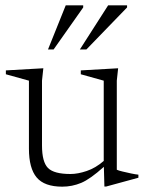

<svg xmlns="http://www.w3.org/2000/svg" viewBox="-20 -690 548 720"><path d="M137.5 -144.5Q137.5 -82.5 160 -60Q182.5 -37.5 244.5 -37.5Q272 -37.5 305.2 -48.8Q338.5 -60 369 -86.5V-387.5L283 -411.5V-426L423 -434L418 -387.5V-53.5Q424 -50.5 439.5 -46.8Q455 -43 471.8 -39.5Q488.5 -36 499 -35V-23.5L378 9.5H371.5L369.5 -64.5Q318.5 -18.5 284.5 -4.2Q250.5 10 213.5 10Q146.5 10 117.5 -24.5Q88.5 -59 88.5 -132.5V-387.5L2 -411.5V-426L142.5 -434L137.5 -387.5ZM279.5 -504.5 385.5 -670H456.5V-662L304 -504.5ZM160 -504.5 226.5 -670H292V-662L181 -504.5Z"/></svg>

Font: Newsreader Text Light
Style: Regular
Weight: 300
Designer: Hugues Gentile
Foundry: Production Type
Version: Version 1.002